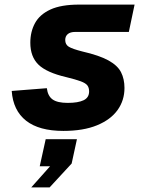

<svg xmlns="http://www.w3.org/2000/svg" viewBox="-20 -558 640 836"><path d="M256 12Q150 12 93.5 -32.5Q37 -77 31 -162L184 -174Q188 -140 209 -125Q230 -110 275 -110Q320 -110 344 -121.5Q368 -133 368 -160Q368 -176 360.5 -186Q353 -196 331.5 -204Q310 -212 269 -222Q183 -242 147.5 -276.5Q112 -311 112 -372Q112 -420 132.5 -457.5Q153 -495 199.5 -516.5Q246 -538 325 -538H566L541 -419H308Q286 -419 275 -409.5Q264 -400 264 -384Q264 -364 279.5 -354.5Q295 -345 338 -334Q412 -317 452 -295Q492 -273 507 -243.5Q522 -214 522 -175Q522 -121 492 -79Q462 -37 402.5 -12.5Q343 12 256 12ZM116 258 198 166H153L179 48H315L292 154L196 258Z"/></svg>

Font: Geist Mono ExtraBold
Style: Italic
Weight: 800
Italic angle: -12°
Monospace: yes
Designer: Basement.studio, Andrés Briganti, Mateo Zaragoza
Foundry: Basement.studio, Vercel, Andrés Briganti, Guido Ferreyra, Mateo Zaragoza
Version: Version 1.500; ttfautohint (v1.8.4.7-5d5b)